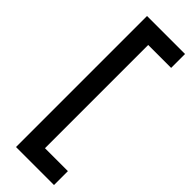

<svg xmlns="http://www.w3.org/2000/svg" viewBox="-293 -766 918 918"><g transform="rotate(45 166.0 -307.0)"><path d="M68 -750H325V-656H170V42H325V136H68Z"/></g></svg>

Font: Cabin SemiBold
Style: Regular
Weight: 600
Designer: Pablo Impallari
Foundry: Pablo Impallari. http://www.impallari.com Igino Marini. http://www.ikern.com
Version: Version 2.001